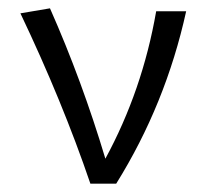

<svg xmlns="http://www.w3.org/2000/svg" viewBox="-20 -441 507 461"><path d="M427 -414Q378 -191 259 0H197Q130 -197 29 -409L100 -421Q177 -247 233 -60Q322 -224 355 -414Z"/></svg>

Font: Ysabeau Infant
Style: Regular
Weight: 400
Designer: Christian Thalmann (Catharsis Fonts)
Version: Version 0.003